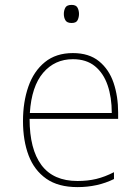

<svg xmlns="http://www.w3.org/2000/svg" viewBox="-20 -755 570 785"><path d="M297 10Q218 10 169 -24.5Q120 -59 97 -119.5Q74 -180 74 -260Q74 -338 96 -401Q118 -464 163.5 -501Q209 -538 278 -538Q344 -538 385 -504.5Q426 -471 444.5 -416Q463 -361 463 -295V-269H101Q101 -145 149.5 -80Q198 -15 297 -15Q339 -15 374 -23.5Q409 -32 446 -51V-23Q379 10 297 10ZM437 -293Q437 -357 420 -406.5Q403 -456 368 -484.5Q333 -513 278 -513Q204 -513 156.5 -457.5Q109 -402 102 -293ZM273 -661Q254 -661 247.5 -672Q241 -683 241 -698Q241 -712 247 -723.5Q253 -735 273 -735Q291 -735 297 -723.5Q303 -712 303 -698Q303 -685 297.5 -673Q292 -661 273 -661Z"/></svg>

Font: Noto Sans Mono Condensed Thin
Style: Regular
Weight: 100
Width: 3
Designer: Monotype Design Team
Foundry: Monotype Imaging Inc.
Version: Version 2.014; ttfautohint (v1.8.4.7-5d5b)